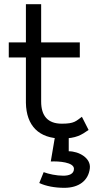

<svg xmlns="http://www.w3.org/2000/svg" viewBox="-20 -652 472 919"><path d="M410 154C416 104 357 72 309 72V3H243L223 121C260 119 334 124 334 156C334 181 310 189 283 189C250 189 213 181 189 172L168 224C200 239 242 247 288 247C357 247 403 213 410 154ZM404 -30 372 -93C343 -72 336 -60 276 -60C208 -60 177 -98 177 -166V-377H362V-449H177V-632H104V-449H22V-377H104V-160C106 -50 166 11 276 11C345 11 371 -7 404 -30Z"/></svg>

Font: Charger
Style: Regular
Weight: 400
Designer: Jasper
Foundry: Cannot Into Space Fonts
Version: Version 0.98